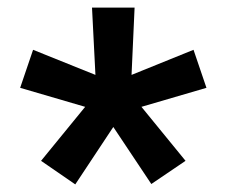

<svg xmlns="http://www.w3.org/2000/svg" viewBox="-20 -767 596 505"><path d="M178 -282 88 -344 204 -486 33 -536 67 -636 231 -570 222 -747H334L326 -570L489 -636L523 -536L352 -486L468 -344L378 -283L278 -433Z"/></svg>

Font: IBM Plex Arabic SemiBold
Style: Regular
Weight: 600
Designer: Mike Abbink, Paul van der Laan, Pieter van Rosmalen, Wael Morcos, Khajak Apelian
Foundry: Bold Monday
Version: Version 1.0